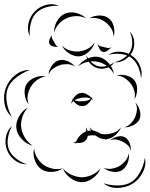

<svg xmlns="http://www.w3.org/2000/svg" viewBox="-90 -840 733 941"><path d="M441 -571Q466 -589 499.5 -586.5Q533 -584 558 -566Q584 -548 596.5 -517Q609 -486 601 -456Q599 -487 586 -515Q573 -543 552 -558Q532 -572 501.5 -575.5Q471 -579 441 -571ZM293 -515Q308 -538 337 -552Q366 -566 394 -561Q421 -555 442.5 -530.5Q464 -506 468 -478Q454 -503 432.5 -518Q411 -533 389 -537Q367 -542 341 -537Q315 -532 293 -515ZM148 -474Q149 -495 163 -516.5Q177 -538 197 -544Q218 -550 241 -540.5Q264 -531 277 -514Q259 -525 239.5 -525.5Q220 -526 204 -521Q188 -516 172 -505Q156 -494 148 -474ZM-32 -267Q-61 -292 -68 -333Q-75 -374 -61 -410Q-47 -447 -14.5 -472.5Q18 -498 56 -497Q20 -484 -10.5 -460Q-41 -436 -52 -407Q-63 -378 -57 -339.5Q-51 -301 -32 -267ZM481 -470Q503 -477 529.5 -470Q556 -463 570 -445Q583 -427 582 -399.5Q581 -372 569 -353Q574 -375 568 -395.5Q562 -416 550 -431Q539 -445 521.5 -457Q504 -469 481 -470ZM50 -329Q34 -349 31 -378.5Q28 -408 41 -429Q55 -450 82.5 -460.5Q110 -471 135 -465Q110 -462 91 -447.5Q72 -433 62 -416Q51 -399 46.5 -376Q42 -353 50 -329ZM258 -331Q260 -341 266 -352Q263 -356 261 -360Q264 -357 267 -354Q274 -366 284 -374.5Q294 -383 305 -384Q319 -387 334 -379Q349 -371 359 -360Q361 -362 363 -365Q362 -361 361 -358Q364 -353 367 -349Q363 -352 359 -354Q352 -341 340 -330.5Q328 -320 314 -320Q302 -319 290 -326.5Q278 -334 270 -345Q263 -339 258 -331ZM309 -361Q301 -359 292.5 -356.5Q284 -354 276 -349Q285 -345 294.5 -344Q304 -343 313 -344Q324 -344 335 -346.5Q346 -349 355 -356Q344 -362 332 -362Q320 -362 309 -361ZM573 -338Q588 -323 595 -299Q602 -275 594 -256Q585 -237 562.5 -226Q540 -215 519 -216Q539 -222 552 -236Q565 -250 572 -265Q579 -281 581 -300Q583 -319 573 -338ZM70 -126Q41 -133 17.5 -157.5Q-6 -182 -10 -212Q-13 -241 4 -270.5Q21 -300 47 -313Q27 -292 19 -265Q11 -238 14 -215Q17 -191 31 -167Q45 -143 70 -126ZM41 -35Q9 -34 -18 -55Q-45 -76 -56 -106Q-67 -135 -61 -168.5Q-55 -202 -31 -223Q-46 -195 -51 -164Q-56 -133 -47 -109Q-38 -85 -13.5 -65Q11 -45 41 -35ZM278 -131Q279 -136 281 -140Q274 -141 268 -144Q276 -143 283 -146Q298 -181 330 -195Q334 -205 333 -216Q337 -208 339 -198Q343 -199 348 -200Q352 -200 356 -200Q351 -208 348 -216Q356 -206 367 -200Q386 -196 404 -184Q415 -182 426 -182Q445 -182 466.5 -189.5Q488 -197 503 -216Q495 -194 474 -176.5Q453 -159 430 -158Q431 -155 433 -152Q430 -155 426 -158Q401 -158 378 -176Q364 -178 351 -176Q345 -175 340 -174Q338 -160 331 -153Q323 -144 310 -141Q297 -138 284 -140Q281 -136 278 -131ZM449 -152Q462 -164 483.5 -170Q505 -176 521 -168Q537 -160 545 -139.5Q553 -119 551 -101Q547 -119 535 -129.5Q523 -140 510 -146Q497 -153 481 -156Q465 -159 449 -152ZM218 -15Q196 1 165 2.5Q134 4 112 -11Q90 -27 80 -56.5Q70 -86 77 -112Q80 -85 94 -64Q108 -43 125 -31Q143 -19 167.5 -13.5Q192 -8 218 -15ZM541 -88Q545 -66 535.5 -41.5Q526 -17 507 -5Q487 6 461 1.5Q435 -3 418 -17Q439 -10 459 -13.5Q479 -17 495 -26Q510 -35 523.5 -50.5Q537 -66 541 -88ZM620 -67Q628 -31 609.5 5Q591 41 559 61Q527 80 487 81Q447 82 417 58Q453 70 490.5 69Q528 68 554 52Q579 36 597 3Q615 -30 620 -67ZM402 -14Q392 13 365.5 33Q339 53 310 53Q281 52 254.5 32Q228 12 218 -15Q237 7 262 17.5Q287 28 310 29Q333 29 358 18.5Q383 8 402 -14ZM56 -662Q42 -691 49.5 -725.5Q57 -760 80 -783Q102 -807 136 -816Q170 -825 200 -811Q168 -814 136.5 -804.5Q105 -795 87 -776Q69 -758 61 -726Q53 -694 56 -662ZM175 -681Q174 -708 188.5 -735Q203 -762 228 -773Q253 -784 283 -776.5Q313 -769 332 -750Q308 -762 282.5 -761Q257 -760 238 -751Q218 -743 200.5 -725Q183 -707 175 -681ZM348 -750Q368 -763 395.5 -764Q423 -765 442 -751Q461 -737 467.5 -710Q474 -683 467 -660Q466 -684 454 -702Q442 -720 427 -731Q412 -743 391.5 -749Q371 -755 348 -750ZM546 -685Q565 -666 567.5 -637.5Q570 -609 558 -585Q546 -562 521.5 -547Q497 -532 471 -535Q497 -541 518.5 -556Q540 -571 549 -590Q559 -609 558 -635Q557 -661 546 -685ZM197 -611Q187 -609 172.5 -612Q158 -615 153 -624Q148 -634 153 -647.5Q158 -661 165 -669Q161 -659 165.5 -651Q170 -643 174 -636Q178 -629 182.5 -621Q187 -613 197 -611ZM374 -632Q368 -608 346.5 -587.5Q325 -567 300 -564Q275 -562 250 -577.5Q225 -593 214 -616Q232 -598 254.5 -592Q277 -586 298 -588Q318 -590 339 -600.5Q360 -611 374 -632ZM456 -610Q450 -601 437.5 -592Q425 -583 414 -586Q404 -588 397 -601.5Q390 -615 388 -626Q393 -616 402 -613.5Q411 -611 420 -609Q428 -607 437.5 -605Q447 -603 456 -610ZM471 -535Q459 -516 436 -508Q413 -500 391 -505Q369 -511 352 -528.5Q335 -546 333 -569Q343 -548 359.5 -533.5Q376 -519 393 -515Q411 -511 432 -516.5Q453 -522 471 -535Z"/></svg>

Font: Rubik Puddles
Style: Regular
Weight: 400
Designer: Hubert and Fischer, NaN
Foundry: Hubert and Fischer, NaN
Version: Version 2.200